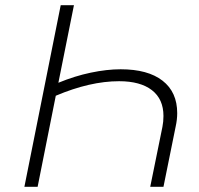

<svg xmlns="http://www.w3.org/2000/svg" viewBox="-20 -720 766 740"><path d="M663 -284Q663 -259 657 -232L610 0H559L606 -231Q610 -251 610 -273Q610 -338 565.5 -372.5Q521 -407 439 -407Q327 -407 195 -351L125 0H74L214 -700H265L205 -401Q268 -427 330 -440Q392 -453 445 -453Q550 -453 606.5 -409Q663 -365 663 -284Z"/></svg>

Font: Montserrat Alternates Light
Style: Italic
Weight: 300
Italic angle: -11.3°
Designer: Julieta Ulanovsky
Foundry: Julieta Ulanovsky
Version: Version 7.200